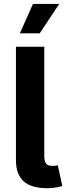

<svg xmlns="http://www.w3.org/2000/svg" viewBox="-20 -969 349 992"><path d="M224.8 3.4Q141.1 3.4 101.7 -32.7Q62.4 -68.9 62.4 -141.7V-727.5H208.8V-161.8Q208.8 -135.5 218 -123.7Q227.1 -111.9 249.2 -111.9Q261 -111.9 267.4 -112.7Q273.8 -113.6 278.6 -115.3L301.9 -8.3Q290.2 -4.4 270.1 -0.5Q250 3.4 224.8 3.4ZM82.5 -796.7 150.4 -948.7H286.2L185.1 -796.7Z"/></svg>

Font: Inter Variable LoSnoCo
Style: Regular
Weight: 400
Designer: Rasmus Andersson
Foundry: rsms
Version: Version 4.000;git-a52131595; featfreeze: case,dlig,ss01,ss02